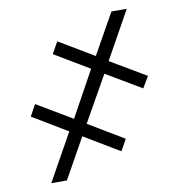

<svg xmlns="http://www.w3.org/2000/svg" viewBox="-76 -724 736 793"><g transform="rotate(-10 292.5 -327.5)"><path d="M370.1 -407.2 262.2 -216.3 410.6 -127.4 383.8 -79.6 235.4 -168.5 141.1 0H75.7L186 -197.8L40 -285.6L66.4 -333.5L214.4 -245.6L319.8 -437L174.3 -523.9L201.7 -572.8L348.1 -485.4L443.4 -655.3H507.8L396.5 -455.6L545.9 -367.2L517.6 -319.8Z"/></g></svg>

Font: Inter 28pt Light
Style: Regular
Weight: 300
Designer: Rasmus Andersson
Foundry: rsms
Version: Version 4.001;git-66647c0bb